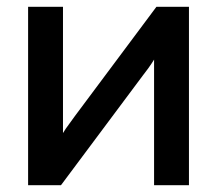

<svg xmlns="http://www.w3.org/2000/svg" viewBox="-20 -547 641 567"><path d="M63 0V-527H166V-154Q173 -166 184 -180.5Q195 -195 201 -204L442 -527H538V0H435V-371Q427 -358 418 -345.5Q409 -333 401 -323L160 0Z"/></svg>

Font: Onest Medium
Style: Regular
Weight: 500
Designer: Dmitri Voloshin, Andrey Kudryavtsev
Foundry: Dmitri Voloshin, Andrey Kudryavtsev
Version: Version 1.000;gftools[0.9.33]